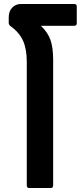

<svg xmlns="http://www.w3.org/2000/svg" viewBox="-20 -948 407 968"><path d="M354 -928Q367 -928 367 -915V-831Q367 -818 354 -818H186Q221 -785 234.5 -746.5Q248 -708 248 -645V-13Q248 0 235 0H128Q115 0 115 -13V-636Q115 -701 96 -743Q77 -785 32 -817Q24 -824 24 -833V-861Q24 -891 41.5 -909.5Q59 -928 87 -928Z"/></svg>

Font: LINE Seed Sans TH App
Style: Bold
Weight: 700
Designer: Dalton Maag Ltd | Thai characters by Cadson Demak Co.,Ltd.
Foundry: Dalton Maag Ltd
Version: Version 1.003